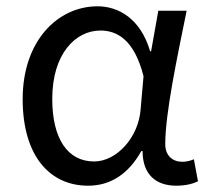

<svg xmlns="http://www.w3.org/2000/svg" viewBox="-20 -577 665 610"><path d="M260 13C331 13 388 -24 429 -97H433C433 -22 476 13 540 13C572 13 595 6 609 -1L596 -71C585 -66 571 -63 559 -63C529 -63 505 -82 505 -119C505 -218 544 -400 573 -543H483L460 -414H457C427 -517 357 -557 290 -557C164 -557 52 -448 52 -262C52 -83 137 13 260 13ZM279 -64C195 -64 146 -136 146 -263C146 -406 220 -480 299 -480C350 -480 406 -453 436 -335L427 -232C421 -140 350 -64 279 -64Z"/></svg>

Font: Noto Sans CJK JP
Style: Regular
Weight: 400
Designer: Ryoko NISHIZUKA 西塚涼子 (kana, bopomofo & ideographs); Paul D. Hunt (Latin, Greek & Cyrillic); Sandoll Communications 산돌커뮤니
Foundry: Adobe
Version: Version 2.004;hotconv 1.0.118;makeotfexe 2.5.65603